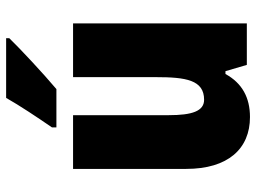

<svg xmlns="http://www.w3.org/2000/svg" viewBox="-122 -684 816 611"><g transform="rotate(-90 285.5 -378.0)"><path d="M470 -756V-766H280C255 -722 219 -668 186 -620V-606H308C359 -649 436 -721 470 -756ZM517 -553H346V-289C346 -194 337 -136 274 -136C238 -136 225 -174 225 -248V-553H54V-193C54 -60 118 10 219 10C281 10 327 -15 356 -68H365L385 0H517Z"/></g></svg>

Font: Noto Sans Armenian Condensed Black
Style: Regular
Weight: 900
Width: 3
Designer: Monotype Design Team
Foundry: Monotype Imaging Inc.
Version: Version 2.008